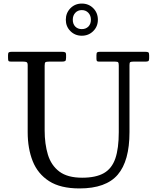

<svg xmlns="http://www.w3.org/2000/svg" viewBox="-20 -1040 880 1075"><path d="M624 -695C633.7 -695 639.6 -693.7 641.8 -691C643.9 -688.3 645 -682.2 645 -672.5V-300C645 -239.3 638.6 -190.2 625.8 -152.8C612.9 -115.2 591.6 -87.9 561.8 -70.8C531.9 -53.6 491.3 -45 440 -45C385.3 -45 342.8 -56.5 312.2 -79.5C281.8 -102.5 260.4 -134 248.2 -174C236.1 -214 230 -259.3 230 -310V-672.5C230 -683.2 231.5 -689.6 234.5 -691.8C237.5 -693.9 244.3 -695 255 -695H326C335.7 -695 342.1 -696.2 345.2 -698.5C348.4 -700.8 350 -707.2 350 -717.5V-731.5C350 -740.2 348.2 -745.4 344.5 -747.2C340.8 -749.1 335 -750 327 -750H46C38.7 -750 33.3 -749.1 30 -747.2C26.7 -745.4 25 -740.5 25 -732.5V-716.5C25 -708.2 25.8 -702.5 27.2 -699.5C28.8 -696.5 33.7 -695 42 -695H110C118.7 -695 125 -694 129 -692C133 -690 135 -684.2 135 -674.5V-300C135 -239 144.4 -184.8 163.2 -137.5C182.1 -90.2 212.7 -52.9 255 -25.8C297.3 1.4 354 15 425 15C524 15 595.4 -10.7 639.2 -62C683.1 -113.3 705 -192.7 705 -300V-675.5C705 -684.5 706.3 -690 709 -692C711.7 -694 717.7 -695 727 -695H794C802 -695 807.5 -696 810.5 -698C813.5 -700 815 -705.2 815 -713.5V-730.5C815 -739.5 813.5 -745 810.5 -747C807.5 -749 801.7 -750 793 -750H540C532 -750 526.7 -748.9 524 -746.8C521.3 -744.6 520 -739.2 520 -730.5V-711.5C520 -704.8 520.9 -700.4 522.8 -698.2C524.6 -696.1 528.7 -695 535 -695ZM438 -840C463.3 -840 484.7 -848.6 502 -865.8C519.3 -882.9 528 -904.2 528 -929.5C528 -955.2 519.4 -976.7 502.2 -994C485.1 -1011.3 463.7 -1020 438 -1020C412.7 -1020 391.4 -1011.2 374.2 -993.8C357.1 -976.2 348.5 -954.8 348.5 -929.5C348.5 -904.2 357.1 -882.9 374.2 -865.8C391.4 -848.6 412.7 -840 438 -840ZM438 -877C423 -877 410.8 -881.8 401.5 -891.2C392.2 -900.8 387.5 -913.5 387.5 -929.5C387.5 -945.2 392.2 -958.1 401.5 -968.2C410.8 -978.4 423 -983.5 438 -983.5C453 -983.5 465.2 -978.4 474.8 -968.2C484.2 -958.1 489 -945.2 489 -929.5C489 -913.5 484.2 -900.8 474.8 -891.2C465.2 -881.8 453 -877 438 -877Z"/></svg>

Font: Besley*
Style: Regular
Weight: 400
Designer: Owen Earl
Foundry: indestructible type*
Version: Version 3.000; ttfautohint (v1.8.3)